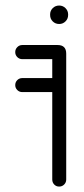

<svg xmlns="http://www.w3.org/2000/svg" viewBox="-20 -673 303 693"><path d="M60.5 -459.5Q49.8 -459.5 42.4 -466.9Q35 -474.2 35 -485Q35 -495.4 42.4 -502.9Q49.8 -510.5 60.5 -510.5H187.9Q219 -510.5 219 -479.4V-25.1Q219 -14.4 211.6 -7Q204.2 0.4 193.5 0.4Q182.8 0.4 175.7 -7Q168.6 -14.4 168.6 -25.1V-459.5ZM60.5 -340.6Q49.8 -340.6 42.4 -348Q35 -355.4 35 -365.8Q35 -376.5 42.4 -383.9Q49.8 -391.2 60.5 -391.2H193.5Q204.2 -391.2 211.6 -383.9Q219 -376.5 219 -365.8Q219 -355.4 211.6 -348Q204.2 -340.6 193.5 -340.6ZM160.9 -621Q160.9 -634.1 170.3 -643.6Q179.8 -653 193.5 -653Q207 -653 216.4 -643.6Q225.9 -634.1 225.9 -621V-618.8Q225.9 -605.2 216.4 -595.8Q207 -586.4 193.5 -586.4Q179.8 -586.4 170.3 -595.8Q160.9 -605.2 160.9 -618.8Z"/></svg>

Font: Libertine-Super Thin
Style: Regular
Weight: 100
Designer: Bastien Sozeau
Foundry: NBR — Bastien Sozeau
Version: Version 2.003;gftools[0.9.33]